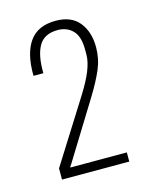

<svg xmlns="http://www.w3.org/2000/svg" viewBox="-77 -856 427 546"><g transform="rotate(-15 136.5 -583.5)"><path d="M39 -363V-396L153 -577Q177 -615 187.5 -641.5Q198 -668 198 -688V-704Q198 -742 181 -759.5Q164 -777 137 -777Q97 -777 81 -749Q65 -721 66 -669H37Q36 -734 60.5 -769Q85 -804 138 -804Q184 -804 207 -775.5Q230 -747 230 -702Q230 -668 217 -637.5Q204 -607 180 -568L77 -401L71 -392V-390H84H237V-363Z"/></g></svg>

Font: Hubot Sans Condensed ExtraLight
Style: Regular
Weight: 200
Width: 3
Designer: Deni Anggara
Foundry: GitHub, Inc., Subsidiary of Microsoft Corporation
Version: Version 2.000